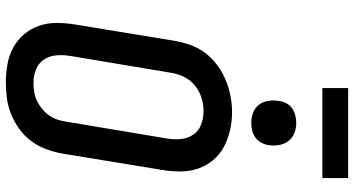

<svg xmlns="http://www.w3.org/2000/svg" viewBox="-290 -882 1181 640"><g transform="rotate(90 300.0 -562.5)"><path d="M255 8Q224 8 194 2.5Q164 -3 138.5 -17Q113 -31 94.5 -53Q76 -75 66.5 -102.5Q57 -130 57 -160.5Q57 -191 62 -222L117 -557Q122 -584 131.5 -610Q141 -636 158.5 -658.5Q176 -681 199.5 -698Q223 -715 249 -725.5Q275 -736 301.5 -741Q328 -746 355 -746Q386 -746 415.5 -739Q445 -732 470.5 -718.5Q496 -705 514.5 -682.5Q533 -660 542.5 -632.5Q552 -605 552 -574.5Q552 -544 547 -513L492 -178Q487 -152 477.5 -126Q468 -100 451 -77Q434 -54 410.5 -37Q387 -20 361 -9.5Q335 1 308 4.5Q281 8 255 8ZM256 -84Q272 -84 287 -86.5Q302 -89 316 -95.5Q330 -102 343 -112.5Q356 -123 365 -136Q374 -149 379 -163.5Q384 -178 386 -193L442 -528Q446 -551 444 -574.5Q442 -598 429.5 -616.5Q417 -635 395.5 -643Q374 -651 351 -651Q328 -651 306 -644Q284 -637 265.5 -622Q247 -607 236.5 -585.5Q226 -564 223 -542L167 -207Q163 -184 165 -160.5Q167 -137 179 -119Q191 -101 212 -92.5Q233 -84 256 -84ZM390 -810Q372 -810 355.5 -816.5Q339 -823 329 -836.5Q319 -850 316.5 -867.5Q314 -885 317 -903Q319 -916 325 -927.5Q331 -939 342 -946.5Q353 -954 365.5 -957Q378 -960 390 -960Q408 -960 424.5 -953.5Q441 -947 451 -933.5Q461 -920 464 -902.5Q467 -885 464 -867Q462 -854 455.5 -842.5Q449 -831 438.5 -823.5Q428 -816 415.5 -813Q403 -810 390 -810ZM574 -1047H274V-1133H574Z"/></g></svg>

Font: Iosevka Slab SmBdExObl
Style: Regular
Weight: 600
Width: 7
Italic angle: -9°
Monospace: yes
Designer: Belleve Invis
Foundry: Belleve Invis
Version: Version 11.1.0; ttfautohint (v1.8.3)